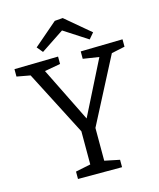

<svg xmlns="http://www.w3.org/2000/svg" viewBox="-130 -994 902 1086"><g transform="rotate(-15 320.5 -451.0)"><path d="M190 0V-43.3L291.7 -64.3L278.3 -45.7V-272.3L286.7 -239.3L76.3 -647.7L94.7 -633L3.7 -649.7V-693L260.3 -698V-654.7L153.3 -635.3L161 -651.3L334 -301.3H317.3L492 -648.3L499.3 -633L391.7 -649.7V-693L637.7 -698V-654.7L546.7 -635.3L565.3 -649.7L352.7 -239.3L360 -272.3V-45.7L346.3 -64.3L448 -43.3V0ZM185 -745.3 156.7 -779.3 294.7 -898 342 -901.7 487.3 -779.3 458.3 -745.3 292.7 -852.7 345.7 -852Z"/></g></svg>

Font: Bitter Thin
Style: Regular
Weight: 100
Designer: Sol Matas, and Bitter project Authors
Foundry: Sol Matas
Version: Version 2.002